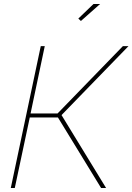

<svg xmlns="http://www.w3.org/2000/svg" viewBox="-20 -941 663 961"><path d="M34 0 184 -710H204L133 -373H268L595 -710H623L288 -365L511 0H486L270 -353H129L54 0ZM385 -836 372 -848 448 -921H481Z"/></svg>

Font: Raleway Thin
Style: Italic
Weight: 100
Italic angle: -12°
Designer: Matt McInerney, Pablo Impallari, Rodrigo Fuenzalida
Foundry: Matt McInerney, Pablo Impallari, Rodrigo Fuenzalida
Version: Version 4.026